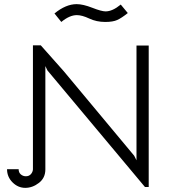

<svg xmlns="http://www.w3.org/2000/svg" viewBox="-20 -903 820 927"><path d="M276 -797 243 -838Q298 -883 350 -883Q381 -883 425.5 -865.5Q470 -848 490 -848Q523 -848 563 -881L597 -840Q567 -816 546 -806.5Q525 -797 488 -797Q446 -797 411 -813.5Q376 -830 351 -830Q316 -830 276 -797ZM288 -559 628 -151 639 -129V-683H698V0H680L209 -563L199 -584V-85Q199 -44 168 -20Q137 4 102 4Q67 4 40.5 -22.5Q14 -49 14 -86H70Q70 -70 80.5 -61Q91 -52 105 -52Q120 -52 129 -62Q138 -72 139 -85V-684H177Z"/></svg>

Font: Bellota
Style: Regular
Weight: 400
Designer: Kemie Guaida
Foundry: Kemie Guaida
Version: Version 1.000;PS 002.000;hotconv 1.0.70;makeotf.lib2.5.58329